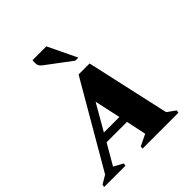

<svg xmlns="http://www.w3.org/2000/svg" viewBox="-261 -961 1111 1111"><g transform="rotate(-45 294.5 -406.0)"><path d="M-45 0 -42 -16 10 -47 311 -565H401L515 -53L566 -16L563 0H269L271 -16L341 -50L315 -173H148L75 -47L132 -16L129 0ZM177 -224H304L269 -384ZM354 -635 202 -749Q182 -764 180.5 -780.5Q179 -797 181 -812H294L379 -635Z"/></g></svg>

Font: Spectral SC ExtraBold
Style: Italic
Weight: 800
Italic angle: -10°
Designer: Jean-Baptiste Levee
Foundry: Production Type
Version: Version 2.001